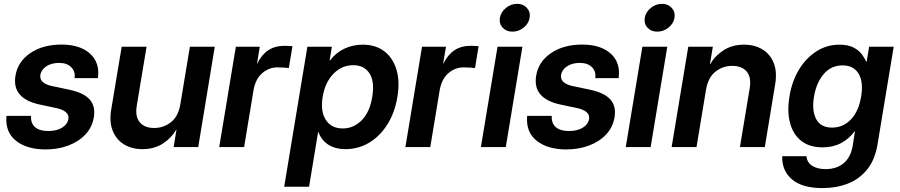

<svg xmlns="http://www.w3.org/2000/svg" viewBox="-20 -756 4626 987"><path d="M483.4 -354.5H363.3Q368.2 -388.2 346.4 -410.4Q324.7 -432.6 283.7 -432.6Q243.7 -432.6 217.8 -414.8Q191.9 -397 187.5 -371.6Q184.1 -349.1 199.5 -335Q214.8 -320.8 245.1 -314L335.9 -294.9Q410.2 -279.3 440.9 -244.6Q471.7 -210 462.4 -153.3Q454.1 -102.5 419.7 -65.4Q385.3 -28.3 332 -8.1Q278.8 12.2 214.4 12.2Q118.7 12.2 62.3 -32.2Q5.9 -76.7 13.2 -160.2H139.6Q137.2 -123 159.9 -102.8Q182.6 -82.5 227.5 -82.5Q271.5 -82.5 299.1 -99.6Q326.7 -116.7 331.5 -143.1Q335 -165.5 318.6 -179.4Q302.2 -193.4 271 -200.2L185.5 -218.3Q39.6 -249 59.6 -367.2Q71.3 -439 135.7 -482.9Q200.2 -526.9 295.9 -526.9Q391.1 -526.9 442.6 -480.5Q494.1 -434.1 483.4 -354.5Z M907.2 -220.7 956.1 -515.6H1084L999 0H872.6L887.2 -88.9H885.7Q860.8 -45.9 816.7 -17.6Q772.5 10.7 711.9 10.7Q658.2 10.7 618.2 -13.4Q578.1 -37.6 559.6 -83.3Q541 -128.9 551.8 -193.4L605.5 -515.6H733.4L683.1 -212.9Q673.8 -156.7 698.5 -127.4Q723.1 -98.1 772.5 -98.1Q820.8 -98.1 858.9 -127.9Q897 -157.7 907.2 -220.7Z M1106.9 0 1192.4 -515.6H1315.4L1301.3 -429.7H1302.7Q1324.2 -474.1 1358.6 -497.3Q1393.1 -520.5 1442.9 -520.5Q1455.6 -520.5 1465.6 -519.8Q1475.6 -519 1483.4 -518.6L1464.8 -406.2Q1458 -407.2 1441.2 -408.4Q1424.3 -409.7 1406.2 -409.7Q1362.3 -409.7 1327.4 -379.4Q1292.5 -349.1 1282.7 -289.1L1234.9 0Z M1440.9 204.1 1560.1 -515.6H1686L1674.3 -444.3H1675.8Q1706.5 -485.4 1750.5 -505.9Q1794.4 -526.4 1844.7 -526.4Q1911.1 -526.4 1955.6 -492.4Q2000 -458.5 2018.1 -397.9Q2036.1 -337.4 2022.9 -258.3Q2009.8 -177.7 1971.9 -117.2Q1934.1 -56.6 1878.4 -22.9Q1822.8 10.7 1755.4 10.7Q1704.6 10.7 1668.9 -11.5Q1633.3 -33.7 1616.7 -77.1H1615.2L1568.8 204.1ZM1741.7 -95.7Q1797.9 -95.7 1839.4 -137.7Q1880.9 -179.7 1893.6 -258.3Q1906.7 -336.4 1879.4 -378.7Q1852.1 -420.9 1795.9 -420.9Q1736.8 -420.9 1693.8 -376.5Q1650.9 -332 1638.7 -258.3Q1626.5 -184.1 1654.8 -139.9Q1683.1 -95.7 1741.7 -95.7Z M2064 0 2149.4 -515.6H2272.5L2258.3 -429.7H2259.8Q2281.2 -474.1 2315.7 -497.3Q2350.1 -520.5 2399.9 -520.5Q2412.6 -520.5 2422.6 -519.8Q2432.6 -519 2440.4 -518.6L2421.9 -406.2Q2415 -407.2 2398.2 -408.4Q2381.3 -409.7 2363.3 -409.7Q2319.3 -409.7 2284.4 -379.4Q2249.5 -349.1 2239.7 -289.1L2191.9 0Z M2452.1 0 2537.6 -515.6H2665.5L2580.1 0ZM2614.3 -593.3Q2582.5 -593.3 2563.7 -614Q2544.9 -634.8 2549.8 -664.6Q2555.2 -694.3 2580.8 -715.3Q2606.4 -736.3 2638.2 -736.3Q2669.9 -736.3 2688.7 -715.3Q2707.5 -694.3 2702.6 -664.6Q2697.8 -634.8 2671.9 -614Q2646 -593.3 2614.3 -593.3Z M3160.2 -354.5H3040Q3044.9 -388.2 3023.2 -410.4Q3001.5 -432.6 2960.4 -432.6Q2920.4 -432.6 2894.5 -414.8Q2868.7 -397 2864.3 -371.6Q2860.8 -349.1 2876.2 -335Q2891.6 -320.8 2921.9 -314L3012.7 -294.9Q3086.9 -279.3 3117.7 -244.6Q3148.4 -210 3139.2 -153.3Q3130.9 -102.5 3096.4 -65.4Q3062 -28.3 3008.8 -8.1Q2955.6 12.2 2891.1 12.2Q2795.4 12.2 2739 -32.2Q2682.6 -76.7 2689.9 -160.2H2816.4Q2814 -123 2836.7 -102.8Q2859.4 -82.5 2904.3 -82.5Q2948.2 -82.5 2975.8 -99.6Q3003.4 -116.7 3008.3 -143.1Q3011.7 -165.5 2995.4 -179.4Q2979 -193.4 2947.8 -200.2L2862.3 -218.3Q2716.3 -249 2736.3 -367.2Q2748 -439 2812.5 -482.9Q2877 -526.9 2972.7 -526.9Q3067.9 -526.9 3119.4 -480.5Q3170.9 -434.1 3160.2 -354.5Z M3196.8 0 3282.2 -515.6H3410.2L3324.7 0ZM3358.9 -593.3Q3327.1 -593.3 3308.3 -614Q3289.6 -634.8 3294.4 -664.6Q3299.8 -694.3 3325.4 -715.3Q3351.1 -736.3 3382.8 -736.3Q3414.6 -736.3 3433.3 -715.3Q3452.1 -694.3 3447.3 -664.6Q3442.4 -634.8 3416.5 -614Q3390.6 -593.3 3358.9 -593.3Z M3609.4 -294.9 3560.5 0H3432.6L3518.1 -515.6H3644.5L3629.4 -425.3L3631.3 -426.8Q3655.8 -469.7 3700.2 -498Q3744.6 -526.4 3804.7 -526.4Q3858.9 -526.4 3898.9 -502.2Q3939 -478 3957.3 -432.4Q3975.6 -386.7 3964.8 -322.3L3911.6 0H3783.7L3834 -302.7Q3843.3 -358.9 3818.4 -388.2Q3793.5 -417.5 3744.1 -417.5Q3695.8 -417.5 3658 -387.7Q3620.1 -357.9 3609.4 -294.9Z M4208 210.9Q4104.5 210.9 4051.8 166.5Q3999 122.1 4001 46.9H4125.5Q4128.9 79.6 4155.3 96.4Q4181.6 113.3 4224.1 113.3Q4280.8 113.3 4317.1 82.8Q4353.5 52.2 4363.3 -6.3L4375 -80.1H4373Q4342.8 -41 4302.5 -19.8Q4262.2 1.5 4207.5 1.5Q4141.6 1.5 4099.4 -31.5Q4057.1 -64.5 4041.3 -123.8Q4025.4 -183.1 4038.6 -261.7Q4051.3 -339.4 4087.9 -399.2Q4124.5 -459 4178 -492.7Q4231.4 -526.4 4295.4 -526.4Q4338.4 -526.4 4365.7 -512.7Q4393.1 -499 4408.7 -479Q4424.3 -459 4432.6 -439H4435.1L4447.8 -515.6H4574.2L4491.2 -14.6Q4478 65.4 4437.7 115.2Q4397.5 165 4338.1 188Q4278.8 210.9 4208 210.9ZM4257.3 -100.1Q4314.5 -100.1 4354.5 -142.3Q4394.5 -184.6 4406.7 -259.3Q4419.4 -335 4393.6 -377.4Q4367.7 -419.9 4311.5 -419.9Q4252.4 -419.9 4214.4 -375.2Q4176.3 -330.6 4164.6 -259.3Q4152.3 -188 4175.5 -144Q4198.7 -100.1 4257.3 -100.1Z"/></svg>

Font: Inter Display Semi Bold
Style: Italic
Weight: 600
Italic angle: -9.39999°
Designer: Rasmus Andersson
Foundry: rsms
Version: Version 4.000;git-4fc901f